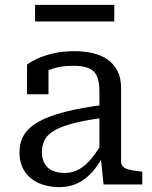

<svg xmlns="http://www.w3.org/2000/svg" viewBox="-20 -757 623 788"><path d="M407 -327V-274Q346 -266 302 -256Q258 -246 229 -234Q200 -222 183 -207Q166 -192 159 -173Q152 -154 152 -132Q152 -104 163.5 -85Q175 -66 196 -56.5Q217 -47 245 -47Q277 -47 304 -62Q331 -77 356 -107Q381 -137 405 -182L406 -123Q386 -82 359.5 -52Q333 -22 299.5 -5.5Q266 11 224 11Q176 11 139 -5.5Q102 -22 81 -54Q60 -86 60 -131Q60 -173 79 -204Q98 -235 139.5 -258Q181 -281 247 -298Q313 -315 407 -327ZM405 0 393 -116 388 -122V-383Q388 -421 378 -444Q368 -467 344.5 -477Q321 -487 281 -487Q221 -487 183 -470Q145 -453 126 -434Q126 -442 130 -450.5Q134 -459 141 -466.5Q148 -474 157.5 -479Q167 -484 179 -486V-370H91V-492Q105 -503 131.5 -515.5Q158 -528 197 -537.5Q236 -547 285 -547Q325 -547 360 -539Q395 -531 421 -513Q447 -495 462 -466Q477 -437 477 -395V-93Q477 -79 487 -71Q497 -63 515 -59.5Q533 -56 559 -53L564 -52V0ZM124 -737H449V-669H124Z"/></svg>

Font: Roboto Serif
Style: Regular
Weight: 400
Designer: Greg Gazdowicz
Foundry: Commercial Type
Version: Version 1.008